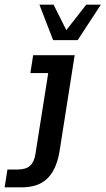

<svg xmlns="http://www.w3.org/2000/svg" viewBox="-107 -637 455 828"><path d="M-87 171 -75 94H-30Q5 94 23 77.5Q41 61 46 26L101 -322H24L36 -399H215L150 14Q137 94 97.5 132.5Q58 171 -14 171ZM122 -464 63 -617H124L179 -507L265 -617H328L228 -464Z"/></svg>

Font: Rokkitt SemiBold SemiBold
Style: Italic
Weight: 600
Italic angle: -9°
Version: Version 3.103